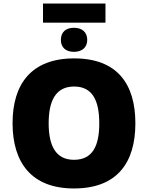

<svg xmlns="http://www.w3.org/2000/svg" viewBox="-20 -1055 837 1085"><path d="M576 -1035H223V-927H576ZM398 -898C352 -898 324 -874 324 -829C324 -787 352 -762 398 -762C443 -762 473 -787 473 -829C473 -874 443 -898 398 -898ZM745 -358C745 -580 643 -725 399 -725C158 -725 51 -581 51 -359C51 -136 158 10 398 10C643 10 745 -137 745 -358ZM255 -358C255 -486 295 -566 399 -566C503 -566 541 -486 541 -358C541 -230 503 -152 398 -152C296 -152 255 -230 255 -358Z"/></svg>

Font: Noto Sans UI Black
Style: Regular
Weight: 900
Designer: Monotype Design Team
Foundry: Monotype Imaging Inc.
Version: Version 1.901